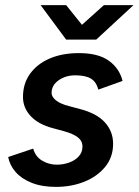

<svg xmlns="http://www.w3.org/2000/svg" viewBox="-20 -720 543 752"><path d="M199 12Q144 12 104 -4Q64 -20 41 -46.5Q18 -73 12 -105L110 -138Q119 -106 145.5 -90.5Q172 -75 202 -75Q227 -75 250 -83Q273 -91 288 -107Q303 -123 303 -146Q303 -168 285 -182Q267 -196 231 -206L187 -218Q130 -233 100 -265.5Q70 -298 70 -340Q70 -393 98 -431.5Q126 -470 175 -491Q224 -512 289 -512Q365 -512 406.5 -482Q448 -452 460 -403L365 -369Q357 -400 335.5 -412.5Q314 -425 275 -425Q237 -425 209.5 -405.5Q182 -386 182 -356Q182 -341 199 -327Q216 -313 252 -304L293 -293Q359 -276 391 -240.5Q423 -205 423 -157Q423 -104 391.5 -66Q360 -28 309.5 -8Q259 12 199 12ZM240 -565V-568L387 -700H503L357 -565ZM239 -565 139 -700H239L345 -568L344 -565Z"/></svg>

Font: Figtree Light SemiBold
Style: Italic
Weight: 600
Italic angle: -9.5°
Version: Version 2.001;gftools[0.9.30]